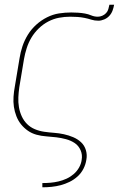

<svg xmlns="http://www.w3.org/2000/svg" viewBox="-20 -581 540 816"><path d="M160 215V197H161Q178 197 195 195.5Q212 194 229 190Q246 186 262.5 178.5Q279 171 293 159Q307 147 316 131Q325 115 327 99Q331 77 322.5 57.5Q314 38 297.5 27Q281 16 260.5 10.5Q240 5 219 2.5Q198 0 176.5 -1.5Q155 -3 135 -8.5Q115 -14 98.5 -25.5Q82 -37 69.5 -52.5Q57 -68 49.5 -87.5Q42 -107 39 -127.5Q36 -148 37.5 -170Q39 -192 43 -213L63 -333Q67 -359 75.5 -384.5Q84 -410 98.5 -433.5Q113 -457 134 -476Q155 -495 180 -507.5Q205 -520 231 -524Q257 -528 283 -528Q297 -528 312 -527Q327 -526 341 -523.5Q355 -521 368 -515.5Q381 -510 396 -510Q405 -510 414.5 -514Q424 -518 431 -525.5Q438 -533 440.5 -542.5Q443 -552 445 -561H465Q463 -549 458.5 -536.5Q454 -524 445 -514Q436 -504 423 -498.5Q410 -493 398 -493Q382 -493 368 -497.5Q354 -502 339 -505Q324 -508 308.5 -509Q293 -510 278 -510Q254 -510 230.5 -505.5Q207 -501 185 -489.5Q163 -478 144.5 -460Q126 -442 113.5 -421Q101 -400 93.5 -376.5Q86 -353 82 -330L62 -210Q59 -189 58 -167.5Q57 -146 60.5 -125.5Q64 -105 72.5 -86.5Q81 -68 95 -54Q109 -40 128 -32Q147 -24 168 -21Q189 -18 210 -16.5Q231 -15 251.5 -10.5Q272 -6 291 2Q310 10 324.5 23.5Q339 37 345 57Q351 77 347 98Q344 118 334.5 136.5Q325 155 309.5 169Q294 183 275.5 192Q257 201 238 206Q219 211 199.5 213Q180 215 161 215Z"/></svg>

Font: Iosevka Term Curly Thin
Style: Italic
Weight: 100
Italic angle: -9°
Designer: Belleve Invis
Foundry: Belleve Invis
Version: Version 32.3.0